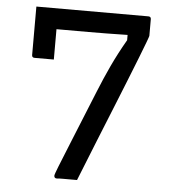

<svg xmlns="http://www.w3.org/2000/svg" viewBox="-51 -746 702 794"><g transform="rotate(5 300.0 -349.5)"><path d="M298 0Q293 0 274.5 0Q256 0 238 0Q220 0 214 1Q203 1 203 -10Q203 -15 216.5 -49Q230 -83 261.5 -160.5Q293 -238 347 -371Q370 -428 395 -481.5Q420 -535 454 -594V-616Q408 -615 368 -614.5Q328 -614 293 -614H159V-488H79Q68 -488 68 -499V-700H533Q544 -700 544 -689V-620Q544 -618 534.5 -592.5Q525 -567 508.5 -525Q492 -483 471 -430.5Q450 -378 427 -321Q398 -249 366 -170Q334 -91 298 0Z"/></g></svg>

Font: Recursive Mn Lnr St
Style: Regular
Weight: 400
Monospace: yes
Version: Version 1.079;hotconv 1.0.112;makeotfexe 2.5.65598; ttfautoh